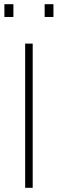

<svg xmlns="http://www.w3.org/2000/svg" viewBox="-20 -896 276 916"><path d="M100 0V-688H136V0ZM1 -815V-876H44V-815ZM193 -815V-876H235V-815Z"/></svg>

Font: Saira Thin SemiCondensed
Style: Regular
Weight: 100
Width: 4
Version: Version 1.101